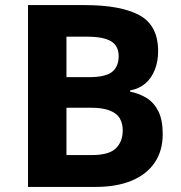

<svg xmlns="http://www.w3.org/2000/svg" viewBox="-20 -734 712 754"><path d="M312 -714Q455 -714 528 -674Q601 -634 601 -533Q601 -493 588 -460Q575 -427 550.5 -406Q526 -385 491 -379V-374Q527 -367 556 -349Q585 -331 602 -297Q619 -263 619 -207Q619 -142 587.5 -95.5Q556 -49 497 -24.5Q438 0 357 0H90V-714ZM329 -431Q395 -431 420.5 -452Q446 -473 446 -513Q446 -554 416 -572Q386 -590 321 -590H241V-431ZM241 -311V-125H340Q408 -125 435 -151.5Q462 -178 462 -222Q462 -249 450.5 -269Q439 -289 411 -300Q383 -311 335 -311Z"/></svg>

Font: Noto Sans Hebrew
Style: Bold
Weight: 700
Designer: Monotype Design Team
Foundry: Monotype Imaging Inc.
Version: Version 2.003